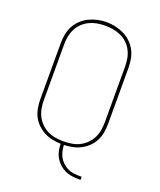

<svg xmlns="http://www.w3.org/2000/svg" viewBox="-163 -847 927 1113"><g transform="rotate(20 300.0 -290.5)"><path d="M455 165Q433 165 412 161.5Q391 158 371.5 148.5Q352 139 336 124Q320 109 309.5 90.5Q299 72 294.5 50.5Q290 29 290 8Q263 7 236.5 1.5Q210 -4 186.5 -16.5Q163 -29 143.5 -48Q124 -67 112 -91Q100 -115 95.5 -141.5Q91 -168 91 -195V-540Q91 -568 96 -595Q101 -622 114 -646.5Q127 -671 147.5 -690.5Q168 -710 193 -722Q218 -734 245 -740Q272 -746 300 -746Q328 -746 355 -740Q382 -734 407 -722Q432 -710 452.5 -690.5Q473 -671 486 -646.5Q499 -622 504 -595Q509 -568 509 -540V-195Q509 -168 504.5 -141.5Q500 -115 488 -91Q476 -67 456.5 -48Q437 -29 413.5 -16.5Q390 -4 363.5 1.5Q337 7 310 8Q311 27 315 45.5Q319 64 328 80.5Q337 97 351 110Q365 123 381.5 131.5Q398 140 417 143Q436 146 455 146H470V165ZM300 -11Q325 -11 350 -15Q375 -19 397.5 -30Q420 -41 438 -58.5Q456 -76 467.5 -98.5Q479 -121 483.5 -145.5Q488 -170 488 -195V-540Q488 -565 483.5 -590Q479 -615 467.5 -637.5Q456 -660 437.5 -677.5Q419 -695 396 -705.5Q373 -716 348 -720Q323 -724 298 -724Q273 -724 248.5 -719.5Q224 -715 201.5 -704Q179 -693 161 -675.5Q143 -658 132 -636Q121 -614 116.5 -589.5Q112 -565 112 -540V-195Q112 -170 116.5 -145.5Q121 -121 132.5 -98.5Q144 -76 162 -58.5Q180 -41 202.5 -30Q225 -19 250 -15Q275 -11 300 -11Z"/></g></svg>

Font: Iosevka Curly Thin Extended
Style: Regular
Weight: 100
Width: 7
Monospace: yes
Designer: Belleve Invis
Foundry: Belleve Invis
Version: Version 11.1.0; ttfautohint (v1.8.3)